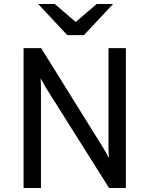

<svg xmlns="http://www.w3.org/2000/svg" viewBox="-20 -941 748 961"><path d="M98 0V-700H186L496 -202Q503.5 -189.5 510.5 -177Q517.5 -164.5 525 -150Q524.5 -163 523.8 -176Q523 -189 523 -201V-700H610V0H526L211 -500Q204.5 -511.5 197.2 -524Q190 -536.5 183 -549Q184 -538 184.5 -525Q185 -512 185 -500V0ZM317 -765 171 -921H254L359 -831L464 -921H546L400 -765Z"/></svg>

Font: Overpass
Style: Regular
Weight: 400
Designer: Delve Withrington, Dave Bailey, Thomas Jockin
Foundry: Delve Fonts LLC
Version: Version 4.000